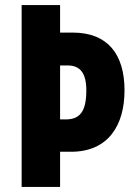

<svg xmlns="http://www.w3.org/2000/svg" viewBox="-20 -800 532 754"><path d="M469 -445C469 -588 402 -672 266 -672H216V-780H65V-66H216V-204H259C406 -204 469 -309 469 -445ZM238 -331H216V-543H245C295 -543 319 -513 319 -445C319 -364 295 -331 238 -331Z"/></svg>

Font: Noto Sans Malayalam UI ExtraCondensed ExtraBold
Style: Regular
Weight: 800
Width: 2
Designer: Jelle Bosma - Monotype Design Team
Foundry: Monotype Imaging Inc.
Version: Version 2.104